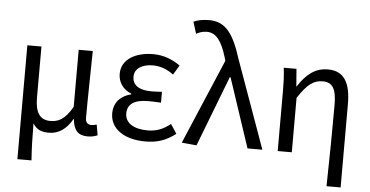

<svg xmlns="http://www.w3.org/2000/svg" viewBox="-61 -928 2408 1248"><g transform="rotate(5 1142.5 -304.5)"><path d="M92 200H184C178 114 177 66 176 -41C202 2 237 11 282 11C341 11 394 -22 433 -92H435C442 -19 471 13 533 13C563 13 581 7 598 0L586 -69C572 -65 562 -63 552 -63C529 -63 513 -75 513 -106C513 -237 517 -396 519 -543H427V-171C377 -82 332 -66 283 -66C213 -66 184 -115 184 -210V-543H92Z M909 13C985 13 1041 -4 1107 -54L1067 -115C1016 -74 971 -60 918 -60C826 -60 771 -97 771 -158C771 -218 815 -250 905 -250C932 -250 958 -249 990 -247V-318C963 -316 943 -315 921 -315C834 -315 797 -350 797 -399C797 -455 849 -484 916 -484C966 -484 1010 -467 1052 -436L1089 -498C1039 -534 979 -557 913 -557C802 -557 706 -509 706 -410C706 -359 736 -310 792 -289V-284C730 -269 680 -227 680 -150C680 -49 774 13 909 13Z M1244 9 1421 -451H1426L1576 0H1673L1467 -574C1418 -730 1365 -809 1257 -809C1209 -809 1180 -801 1154 -790L1178 -713C1197 -723 1217 -732 1247 -732C1309 -732 1346 -678 1376 -578L1383 -555L1147 0Z M2109 200H2201V-344C2201 -482 2158 -557 2053 -557C1973 -557 1914 -515 1859 -429H1857L1848 -543H1765C1772 -486 1773 -438 1773 -394V0H1865V-355C1925 -447 1966 -477 2026 -477C2090 -477 2115 -434 2115 -332C2115 -176 2113 23 2109 200Z"/></g></svg>

Font: GenYoGothic2 TW R
Style: Regular
Weight: 400
Version: Version 2.100;PS 2.1;hotconv 16.6.51;makeotf.lib2.5.65220 DE